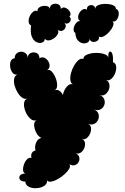

<svg xmlns="http://www.w3.org/2000/svg" viewBox="-20 -808 671 1032"><path d="M587 -474Q603 -468 604.5 -450Q606 -432 598.5 -413.5Q591 -395 577.5 -383.5Q564 -372 548 -378Q564 -372 567.5 -356.5Q571 -341 564.5 -325Q558 -309 544.5 -300Q531 -291 515 -298Q535 -289 540.5 -273.5Q546 -258 540 -242.5Q534 -227 519 -219.5Q504 -212 484 -220Q504 -212 509 -196.5Q514 -181 508 -165.5Q502 -150 487 -142.5Q472 -135 452 -143Q467 -137 469 -122Q471 -107 464.5 -91Q458 -75 446 -65.5Q434 -56 419 -62Q434 -56 436.5 -41Q439 -26 432.5 -11Q426 4 413.5 12.5Q401 21 386 15Q403 24 406 37.5Q409 51 402.5 63Q396 75 383 79.5Q370 84 353 75Q360 85 352 99Q344 113 327.5 128Q311 143 292 154Q273 165 256.5 168Q240 171 233 162Q234 181 217 191.5Q200 202 176.5 203.5Q153 205 135 196Q117 187 116 168Q94 168 87 157Q80 146 87.5 135.5Q95 125 116 125Q105 121 104 106Q103 91 109.5 74Q116 57 126.5 47Q137 37 149 41Q145 23 152.5 12.5Q160 2 171 1Q165 -18 173.5 -40Q182 -62 203 -67Q191 -71 181.5 -84Q172 -97 167 -113.5Q162 -130 164 -143.5Q166 -157 178 -163Q161 -155 144.5 -169Q128 -183 118 -206Q108 -229 109 -250.5Q110 -272 128 -279Q114 -273 100 -282.5Q86 -292 75 -310Q64 -328 58.5 -348Q53 -368 56 -384.5Q59 -401 73 -407Q57 -405 47.5 -417Q38 -429 35 -446.5Q32 -464 37.5 -478.5Q43 -493 59 -495Q59 -512 69.5 -521Q80 -530 94 -530Q108 -530 118.5 -521Q129 -512 129 -495Q129 -516 145 -523Q161 -530 176.5 -523Q192 -516 192 -495Q205 -503 218 -497.5Q231 -492 239 -479.5Q247 -467 246.5 -453Q246 -439 233 -431Q247 -436 259.5 -422Q272 -408 280 -386.5Q288 -365 287 -346.5Q286 -328 273 -323Q288 -328 300 -319.5Q312 -311 318 -297Q322 -321 338 -341Q354 -361 373 -354Q361 -359 358.5 -376Q356 -393 361.5 -414.5Q367 -436 378 -455Q389 -474 402 -485Q415 -496 428 -491Q428 -506 448 -514.5Q468 -523 494.5 -523.5Q521 -524 541.5 -517Q562 -510 563 -495Q560 -520 567 -528Q574 -536 581.5 -523.5Q589 -511 587 -474ZM147 -671Q135 -677 134 -691.5Q133 -706 140 -721Q147 -736 158.5 -745Q170 -754 182 -748Q180 -759 189 -766.5Q198 -774 211 -776Q224 -778 235 -774.5Q246 -771 248 -760Q248 -779 263 -785Q278 -791 292.5 -785Q307 -779 307 -760Q318 -772 333 -765.5Q348 -759 356 -744.5Q364 -730 353 -719Q363 -709 359.5 -698Q356 -687 345 -682.5Q334 -678 324 -687Q337 -675 332.5 -661.5Q328 -648 315 -643Q302 -638 289 -649Q297 -639 291 -626Q285 -613 271.5 -603Q258 -593 243.5 -591Q229 -589 221 -600Q221 -586 208 -580Q195 -574 178.5 -580.5Q162 -587 152 -608.5Q142 -630 147 -671ZM385 -631Q376 -636 375.5 -647.5Q375 -659 380.5 -671Q386 -683 395 -690Q404 -697 413 -693Q401 -700 400 -712.5Q399 -725 406 -737.5Q413 -750 424 -756.5Q435 -763 447 -756Q446 -771 457 -777Q468 -783 479.5 -779Q491 -775 492 -760Q492 -774 508.5 -780.5Q525 -787 547 -787Q569 -787 586 -780.5Q603 -774 603 -760Q614 -757 617 -745.5Q620 -734 616.5 -720.5Q613 -707 604.5 -698.5Q596 -690 585 -693Q594 -684 587.5 -668Q581 -652 566.5 -636Q552 -620 536 -612Q520 -604 511 -612Q515 -597 503.5 -589Q492 -581 478.5 -583Q465 -585 462 -600Q462 -586 450.5 -579.5Q439 -573 424.5 -575.5Q410 -578 398 -591.5Q386 -605 385 -631Z"/></svg>

Font: Rubik Bubbles
Style: Regular
Weight: 400
Designer: Hubert and Fischer, NaN
Foundry: Hubert and Fischer, NaN
Version: Version 2.200